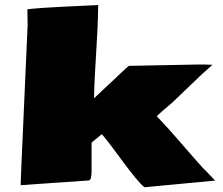

<svg xmlns="http://www.w3.org/2000/svg" viewBox="-20 -744 903 777"><path d="M564.5 13.7Q548.8 1 526.9 -25.9Q504.9 -52.7 480.7 -85.4Q456.5 -118.2 433.3 -149.2Q410.2 -180.2 392.1 -201.2L350.6 -167V-49.8Q350.6 -39.1 348.6 -26.9Q346.7 -14.6 338.4 -13.7L63.5 5.4L65.9 -59.6L91.8 -643.6Q91.8 -659.2 91.3 -674.6Q90.8 -689.9 90.8 -706.5Q117.2 -709.5 154.8 -712.2Q192.4 -714.8 233.9 -716.8Q275.4 -718.8 313.2 -720.5Q351.1 -722.2 377.4 -723.6Q376.5 -668 374.3 -622.6Q372.1 -577.1 369.4 -534.9Q366.7 -492.7 364.3 -447.3Q361.8 -401.9 360.4 -346.2L445.3 -425.8Q462.4 -441.9 477.3 -456.1Q492.2 -470.2 501.5 -477.5L780.8 -482.9Q796.4 -482.9 811 -482.7Q825.7 -482.4 839.8 -481.9L796.4 -442.9L675.8 -327.6Q661.6 -315.4 646 -302.2Q630.4 -289.1 614.3 -273.9Q665 -220.7 712.6 -165Q760.3 -109.4 800.8 -64.5Q814.5 -51.8 826.2 -38.8Q837.9 -25.9 850.6 -13.2Z"/></svg>

Font: Seymour One
Style: Regular
Weight: 400
Designer: Vernon Adams
Foundry: Vernon Adams
Version: Version 1.100; ttfautohint (v1.8.4.7-5d5b);gftools[0.9.33]